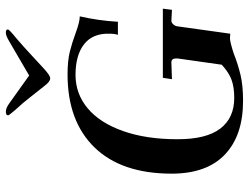

<svg xmlns="http://www.w3.org/2000/svg" viewBox="-120 -744 874 675"><g transform="rotate(-90 317.5 -407.0)"><path d="M44 -241Q44 -417 136 -512Q228 -607 393 -607Q441 -607 473 -599Q505 -591 540 -578Q578 -564 597 -564Q582 -499 578 -430H532Q536 -441 536 -459Q538 -518 499.5 -548.5Q461 -579 391 -579Q325 -579 274 -536.5Q223 -494 194 -412.5Q165 -331 165 -220Q165 -119 202.5 -70Q240 -21 310 -21Q348 -21 374 -30.5Q400 -40 427 -65L449 -220V-226Q449 -242 435 -242L376 -240L381 -272H624L620 -240L582 -242Q575 -242 569 -235.5Q563 -229 562 -221L536 -35Q527 -36 520 -36Q507 -36 467 -23Q429 -8 391.5 1Q354 10 300 10Q178 10 111 -54Q44 -118 44 -241ZM351 -690 313 -738Q294 -763 267 -792Q249 -813 249 -816Q249 -824 262 -824Q274 -824 291 -812L389 -742L509 -812Q529 -824 540 -824Q551 -824 551 -817Q551 -812 521 -788Q484 -756 465 -738L413 -690Q389 -668 379 -668Q367 -668 351 -690Z"/></g></svg>

Font: Unna Medium
Style: Italic
Weight: 500
Italic angle: -8.05°
Designer: Jorge de Buen Unna
Foundry: Omnibus-Type
Version: Version 2.008